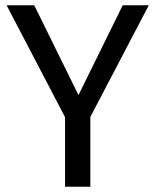

<svg xmlns="http://www.w3.org/2000/svg" viewBox="-20 -709 590 729"><path d="M446 -689H545L323 -265V0H227V-264L5 -689H110L278 -348Z"/></svg>

Font: Fira Sans Variable
Style: Regular
Weight: 400
Designer: Carrois Corporate & Edenspiekermann AG
Foundry: Carrois Corporate GbR & Edenspiekermann AG
Version: Version 4.202